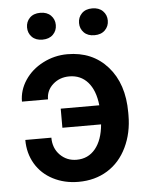

<svg xmlns="http://www.w3.org/2000/svg" viewBox="-53 -768 634 821"><g transform="rotate(-5 264.5 -358.0)"><path d="M39.6 0ZM250.5 -442.9Q209 -442.9 180.2 -417.2Q151.4 -391.6 151.4 -353H39.6Q39.6 -401.9 67.9 -444.6Q96.2 -487.3 145.5 -512.7Q194.8 -538.1 250.5 -538.1Q357.9 -538.1 423.1 -464.4Q488.3 -390.6 488.3 -267.6V-255.4Q488.3 -179.7 458.7 -118.2Q429.2 -56.6 375.5 -23.4Q321.8 9.8 251 9.8Q190.9 9.8 142.1 -15.4Q93.3 -40.5 66.4 -85.9Q39.6 -131.3 39.6 -188.5H151.4Q151.4 -143.1 180.2 -114Q209 -85 251 -85Q300.8 -85 331.5 -122.3Q362.3 -159.7 368.2 -226.6H202.1V-308.6H367.7Q360.8 -373 330.1 -408Q299.3 -442.9 250.5 -442.9ZM88.9 -667Q88.9 -691.4 105.2 -708Q121.6 -724.6 150.4 -724.6Q179.2 -724.6 195.8 -708Q212.4 -691.4 212.4 -667Q212.4 -642.6 195.8 -626Q179.2 -609.4 150.4 -609.4Q121.6 -609.4 105.2 -626Q88.9 -642.6 88.9 -667ZM312 -666.5Q312 -690.9 328.4 -707.5Q344.7 -724.1 373.5 -724.1Q402.3 -724.1 418.9 -707.5Q435.5 -690.9 435.5 -666.5Q435.5 -642.1 418.9 -625.5Q402.3 -608.9 373.5 -608.9Q344.7 -608.9 328.4 -625.5Q312 -642.1 312 -666.5Z"/></g></svg>

Font: Roboto-o Medium
Style: Regular
Weight: 500
Designer: Google
Version: Version 2.134; 2016; ttfautohint (v1.6)